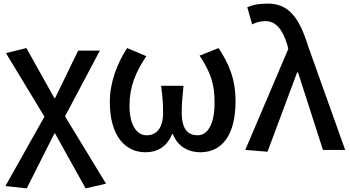

<svg xmlns="http://www.w3.org/2000/svg" viewBox="-20 -830 1937 1063"><path d="M128 213 281 -91H285L454 213L567 187L340 -186L533 -550H413L285 -287H281L126 -564L13 -536L226 -184L10 200Z M786 13C849 13 904 -16 933 -88H937C965 -16 1026 13 1089 13C1210 13 1284 -83 1284 -269C1284 -393 1247 -478 1190 -564L1085 -522C1145 -431 1168 -367 1168 -262C1168 -141 1129 -81 1074 -81C1024 -81 986 -111 986 -207C986 -255 990 -294 996 -355H872C880 -294 883 -255 883 -207C883 -116 843 -81 792 -81C735 -81 697 -141 697 -244C697 -352 731 -430 790 -519L684 -564C629 -480 588 -374 588 -266C588 -81 670 13 786 13Z M1461 10 1625 -429H1630L1768 0H1891L1686 -574C1637 -733 1578 -810 1463 -810C1408 -810 1378 -802 1349 -790L1376 -695C1398 -705 1418 -713 1450 -713C1507 -713 1545 -667 1571 -580L1576 -559L1338 0Z"/></svg>

Font: Noto Sans CJK KR Medium
Style: Regular
Weight: 500
Designer: Ryoko NISHIZUKA (kana & ideographs); Paul D. Hunt (Latin, Greek & Cyrillic); Wenlong ZHANG (bopomofo); Sandoll Communica
Foundry: Adobe Systems Incorporated
Version: Version 1.004;PS 1.004;hotconv 1.0.82;makeotf.lib2.5.63406